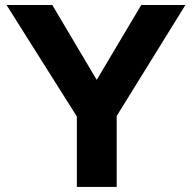

<svg xmlns="http://www.w3.org/2000/svg" viewBox="-20 -740 760 760"><path d="M284.2 0V-278.8L5.9 -720.2H187L362.8 -423.8L539.1 -720.2H713.9L441.9 -280.8V0Z"/></svg>

Font: Aspekta 400
Style: Bold
Weight: 700
Designer: Ivo Dolenc
Version: Version 2.000